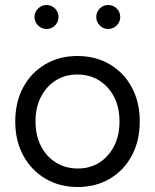

<svg xmlns="http://www.w3.org/2000/svg" viewBox="-20 -736 620 768"><path d="M291 12Q218 12 161.5 -21.5Q105 -55 73 -114Q41 -173 41 -250Q41 -327 72.5 -386Q104 -445 160.5 -478.5Q217 -512 289 -512Q363 -512 419.5 -478.5Q476 -445 507.5 -386Q539 -327 539 -250Q539 -173 507.5 -114Q476 -55 420 -21.5Q364 12 291 12ZM291 -62Q341 -62 378 -86Q415 -110 436.5 -152Q458 -194 458 -250Q458 -306 436.5 -348Q415 -390 377 -414Q339 -438 289 -438Q240 -438 202.5 -414Q165 -390 143.5 -348Q122 -306 122 -250Q122 -195 143.5 -152.5Q165 -110 203.5 -86Q242 -62 291 -62ZM413 -620Q393 -620 379 -634.5Q365 -649 365 -668Q365 -688 379 -702Q393 -716 413 -716Q433 -716 447 -702Q461 -688 461 -668Q461 -649 447 -634.5Q433 -620 413 -620ZM166 -620Q147 -620 132.5 -634Q118 -648 118 -668Q118 -688 132.5 -702Q147 -716 166 -716Q186 -716 200 -702Q214 -688 214 -668Q214 -648 200 -634Q186 -620 166 -620Z"/></svg>

Font: Figtree
Style: Regular
Weight: 400
Designer: Erik Kennedy
Foundry: Erik Kennedy
Version: Version 2.002